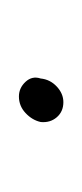

<svg xmlns="http://www.w3.org/2000/svg" viewBox="38 -125 87 203"><g transform="rotate(90 81.5 -23.5)"><path d="M63 -23Q60 -14 66.5 -7Q73 0 82 0Q92 0 99.5 -7Q107 -14 109 -23Q110 -33 104 -40Q98 -47 88 -47Q79 -47 71.5 -40Q64 -33 63 -23Z"/></g></svg>

Font: Josefin Slab Thin ExtraLight
Style: Italic
Weight: 250
Italic angle: -12°
Version: Version 2.000